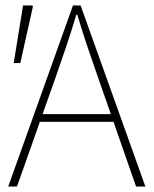

<svg xmlns="http://www.w3.org/2000/svg" viewBox="-20 -680 560 700"><path d="M10 0 246 -660H274L510 0H476L338 -396Q317 -456 298.5 -510.5Q280 -565 262 -626H258Q240 -565 221.5 -510.5Q203 -456 182 -396L42 0ZM112 -236V-264H405V-236ZM30 -450 64 -660H98L100 -656L54 -450Z"/></svg>

Font: Source Sans 3
Style: Regular
Weight: 200
Designer: Paul D. Hunt
Foundry: Adobe
Version: Version 3.046;hotconv 1.0.118;makeotfexe 2.5.65603